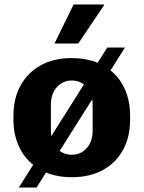

<svg xmlns="http://www.w3.org/2000/svg" viewBox="-20 -780 640 856"><path d="M300 10Q219 10 160.5 -23Q102 -56 71 -114Q40 -172 40 -246V-265Q40 -341 71.5 -398.5Q103 -456 161 -488.5Q219 -521 299 -521Q381 -521 439.5 -488.5Q498 -456 529 -398Q560 -340 560 -265V-246Q560 -169 528.5 -111.5Q497 -54 439 -22Q381 10 300 10ZM300 -90Q340 -90 366.5 -119.5Q393 -149 393 -198V-313Q393 -362 366.5 -391.5Q340 -421 300 -421Q260 -421 233.5 -391.5Q207 -362 207 -313V-198Q207 -149 233.5 -119.5Q260 -90 300 -90ZM64 56 458 -568H537L143 56ZM223 -586 308 -760H442L444 -757L329 -586Z"/></svg>

Font: Chivo Mono
Style: Bold
Weight: 700
Monospace: yes
Designer: Hector Gatti
Foundry: Omnibus-Type
Version: Version 1.008; ttfautohint (v1.8.4.7-5d5b)